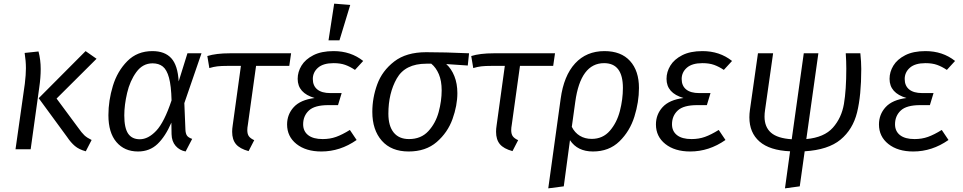

<svg xmlns="http://www.w3.org/2000/svg" viewBox="-20 -818 5274 1052"><path d="M348 -67 192 -280 449 -538 509 -496 290 -278 407 -120Q428 -90 442.5 -76.5Q457 -63 482 -51L450 11Q413 1 390.5 -18Q368 -37 348 -67ZM116 -359Q122 -409 122 -444Q122 -484 115 -528L191 -536Q203 -490 203 -440Q203 -393 195 -338L148 0H65Z M959 -372 1007 -526H1084L990 -253L996 -107Q997 -86 1004.5 -75Q1012 -64 1033 -57L997 12Q964 6 942.5 -18.5Q921 -43 920 -83L919 -146Q886 -70 843 -29Q800 12 736 12Q662 12 618 -39.5Q574 -91 574 -187Q574 -267 598.5 -347.5Q623 -428 677.5 -483Q732 -538 815 -538Q883 -538 918.5 -499Q954 -460 959 -372ZM661 -186Q661 -117 682 -86Q703 -55 746 -55Q792 -55 836 -101.5Q880 -148 920 -268Q918 -348 906 -392Q894 -436 872 -453.5Q850 -471 816 -471Q762 -471 727 -423Q692 -375 676.5 -308.5Q661 -242 661 -186Z M1338 -134Q1335 -118 1335 -105Q1335 -83 1344 -71Q1353 -59 1373 -50L1342 10Q1294 -3 1273 -28Q1252 -53 1252 -96Q1252 -112 1255 -131L1300 -457H1227Q1192 -457 1171 -454.5Q1150 -452 1127 -445L1116 -511Q1164 -526 1239 -526H1575L1565 -457H1383Z M1553 -136Q1553 -191 1589.5 -231Q1626 -271 1704 -281Q1611 -308 1611 -386Q1611 -424 1632 -458.5Q1653 -493 1697 -515.5Q1741 -538 1808 -538Q1902 -538 1970 -484L1925 -435Q1898 -453 1871.5 -462.5Q1845 -472 1808 -472Q1751 -472 1722.5 -447Q1694 -422 1694 -385Q1694 -348 1718.5 -328Q1743 -308 1790 -308H1852L1832 -242H1779Q1704 -242 1672.5 -212.5Q1641 -183 1641 -137Q1641 -99 1668.5 -77.5Q1696 -56 1748 -56Q1788 -56 1821.5 -68Q1855 -80 1897 -106L1934 -51Q1844 12 1741 12Q1656 12 1604.5 -29Q1553 -70 1553 -136ZM1899 -791 1840 -597H1780L1811 -798Z M2020 -205Q2020 -282 2047 -356Q2074 -430 2140 -481Q2206 -532 2315 -532Q2418 -532 2550 -526L2543 -459L2425 -467Q2453 -442 2469.5 -401Q2486 -360 2486 -308Q2486 -240 2459.5 -166Q2433 -92 2373 -40Q2313 12 2219 12Q2124 12 2072 -47Q2020 -106 2020 -205ZM2400 -323Q2400 -375 2384.5 -411.5Q2369 -448 2343 -469H2316Q2200 -469 2154 -388Q2108 -307 2108 -195Q2108 -128 2137 -92Q2166 -56 2221 -56Q2287 -56 2327 -99.5Q2367 -143 2383.5 -204Q2400 -265 2400 -323Z M2784 -134Q2781 -118 2781 -105Q2781 -83 2790 -71Q2799 -59 2819 -50L2788 10Q2740 -3 2719 -28Q2698 -53 2698 -96Q2698 -112 2701 -131L2746 -457H2673Q2638 -457 2617 -454.5Q2596 -452 2573 -445L2562 -511Q2610 -526 2685 -526H3021L3011 -457H2829Z M3481 -336Q3481 -259 3456 -179Q3431 -99 3374 -43.5Q3317 12 3229 12Q3144 12 3103 -50L3069 203L2984 214L3052 -277Q3069 -403 3131 -470.5Q3193 -538 3292 -538Q3383 -538 3432 -484Q3481 -430 3481 -336ZM3393 -336Q3393 -472 3290 -472Q3161 -472 3132 -260L3113 -123Q3129 -91 3157 -74Q3185 -57 3222 -57Q3283 -57 3321.5 -101.5Q3360 -146 3376.5 -210Q3393 -274 3393 -336Z M3574 -136Q3574 -191 3610.5 -231Q3647 -271 3725 -281Q3632 -308 3632 -386Q3632 -424 3653 -458.5Q3674 -493 3718 -515.5Q3762 -538 3829 -538Q3923 -538 3991 -484L3946 -435Q3919 -453 3892.5 -462.5Q3866 -472 3829 -472Q3772 -472 3743.5 -447Q3715 -422 3715 -385Q3715 -348 3739.5 -328Q3764 -308 3811 -308H3873L3853 -242H3800Q3725 -242 3693.5 -212.5Q3662 -183 3662 -137Q3662 -99 3689.5 -77.5Q3717 -56 3769 -56Q3809 -56 3842.5 -68Q3876 -80 3918 -106L3955 -51Q3865 12 3762 12Q3677 12 3625.5 -29Q3574 -70 3574 -136Z M4389 11 4362 203 4281 214 4309 11Q4197 6 4141.5 -42.5Q4086 -91 4086 -175Q4086 -195 4089 -216L4133 -526H4216L4172 -216Q4169 -197 4169 -179Q4169 -122 4204.5 -91Q4240 -60 4318 -55L4384 -526H4464L4398 -56Q4496 -65 4543.5 -118.5Q4591 -172 4604 -248.5Q4617 -325 4617 -442Q4617 -483 4614 -526H4694Q4699 -478 4699 -440Q4699 -295 4676 -202Q4653 -109 4585.5 -53Q4518 3 4389 11Z M4796 -136Q4796 -191 4832.5 -231Q4869 -271 4947 -281Q4854 -308 4854 -386Q4854 -424 4875 -458.5Q4896 -493 4940 -515.5Q4984 -538 5051 -538Q5145 -538 5213 -484L5168 -435Q5141 -453 5114.5 -462.5Q5088 -472 5051 -472Q4994 -472 4965.5 -447Q4937 -422 4937 -385Q4937 -348 4961.5 -328Q4986 -308 5033 -308H5095L5075 -242H5022Q4947 -242 4915.5 -212.5Q4884 -183 4884 -137Q4884 -99 4911.5 -77.5Q4939 -56 4991 -56Q5031 -56 5064.5 -68Q5098 -80 5140 -106L5177 -51Q5087 12 4984 12Q4899 12 4847.5 -29Q4796 -70 4796 -136Z"/></svg>

Font: FiraGO Book
Style: Italic
Weight: 350
Italic angle: -8°
Designer: bBox Type GmbH
Foundry: bBox Type GmbH
Version: Version 1.001